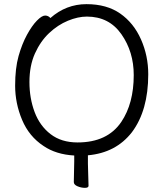

<svg xmlns="http://www.w3.org/2000/svg" viewBox="-20 -733 785 926"><path d="M404 16V56L407 163Q407 173 389.5 173Q372 173 354 165.5Q336 158 336 145L338 46V17Q250 12 190 -29Q120 -75 86.5 -155Q53 -235 53 -319.5Q53 -404 69.5 -462.5Q86 -521 110 -565Q134 -609 158 -633.5Q182 -658 197.5 -658Q213 -658 223 -646Q299 -713 397 -713Q495 -713 560 -667.5Q625 -622 660 -543Q695 -464 695 -375Q695 -200 616 -95Q539 4 404 16ZM354 -46Q498 -46 565 -145Q625 -234 625 -371Q625 -483 565.5 -568Q506 -653 399 -653Q356 -653 307.5 -633Q259 -613 217 -573.5Q175 -534 148.5 -475Q122 -416 122 -337.5Q122 -259 147 -192.5Q172 -126 224 -86Q276 -46 354 -46Z"/></svg>

Font: ToneOZ-Pinyin-WenKai-Regular
Style: Regular
Weight: 400
Designer: Fontworks Inc.
Foundry: ToneOZ
Version: Version 0.240331